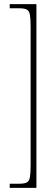

<svg xmlns="http://www.w3.org/2000/svg" viewBox="-20 -780 273 928"><path d="M27 128V108H72Q97 108 109 102Q121 96 124.5 77Q128 58 128 20V-652Q128 -691 124.5 -709.5Q121 -728 109 -734Q97 -740 72 -740H27V-760H156V128Z"/></svg>

Font: Noto Serif Georgian ExtraCondensed Thin
Style: Regular
Weight: 100
Width: 2
Designer: Monotype Design Team, Akaki Razmadze
Foundry: Google LLC
Version: Version 2.003; ttfautohint (v1.8.4.7-5d5b)